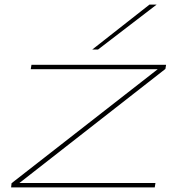

<svg xmlns="http://www.w3.org/2000/svg" viewBox="-20 -810 768 830"><path d="M28 0 30 -18 662 -511H113L116 -530H698L695 -512L64 -19H652L649 0ZM379 -596 626 -790H657L404 -596Z"/></svg>

Font: Georama Extra Expanded Thin
Style: Italic
Weight: 100
Width: 8
Italic angle: -9°
Designer: Jean-Baptiste Levee
Foundry: Production Type
Version: Version 1.000